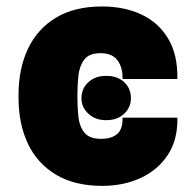

<svg xmlns="http://www.w3.org/2000/svg" viewBox="-20 -573 614 602"><path d="M300.8 9.8Q214.4 9.8 155.8 -25.1Q97.2 -60.1 67.6 -122.3Q38.1 -184.6 38.1 -266.6V-275.4Q38.1 -357.4 67.6 -419.9Q97.2 -482.4 155.5 -517.6Q213.9 -552.7 299.8 -552.7Q369.6 -552.7 423.3 -527.6Q477.1 -502.4 507.3 -451.9Q537.6 -401.4 536.1 -325.2H364.3Q365.2 -360.4 348.9 -383.3Q332.5 -406.2 294.9 -406.2Q259.3 -406.2 244.1 -386Q229 -365.7 225.8 -335.7Q222.7 -305.7 222.7 -275.4V-266.6Q222.7 -236.3 225.8 -206.5Q229 -176.8 244.6 -157.2Q260.3 -137.7 296.9 -137.7Q330.1 -137.7 347.7 -153.1Q365.2 -168.5 364.3 -204.1H536.1Q537.6 -134.8 506.1 -87.2Q474.6 -39.6 420.9 -14.9Q367.2 9.8 300.8 9.8ZM235.4 -265.6Q235.8 -296.4 257.8 -315.9Q279.8 -335.4 312.5 -335Q347.7 -335.4 368.9 -315.9Q390.1 -296.4 390.6 -265.6Q390.6 -235.8 368.7 -215.8Q346.7 -195.8 312.5 -196.3Q279.8 -195.8 257.3 -216.3Q234.9 -236.8 235.4 -265.6Z"/></svg>

Font: Inter Tight Black
Style: Regular
Weight: 900
Designer: Rasmus Andersson
Foundry: rsms
Version: Version 3.004; ttfautohint (v1.8.4.7-5d5b)